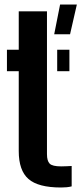

<svg xmlns="http://www.w3.org/2000/svg" viewBox="-20 -820 360 849"><path d="M10.7 -505.1V-600H62.9V-770H187.7V-138.2Q187.7 -108.5 199.6 -96.4Q211.5 -84.3 250.4 -84.3Q262.6 -84.3 273.2 -84.9Q283.7 -85.5 296.9 -86V4.1Q286.7 6.8 274.8 8Q262.9 9.1 250 9.1Q148.9 9.1 105.9 -28.5Q62.9 -66.1 62.9 -152V-505.1ZM232.9 -505.1V-600H286.9V-505.1ZM219.7 -668.6 245.7 -799.9H319.8L289.8 -668.6Z"/></svg>

Font: Big Shoulders Stencil Display SC Thin
Style: Regular
Weight: 100
Designer: Patric King
Foundry: XO Type Co
Version: Version 2.001